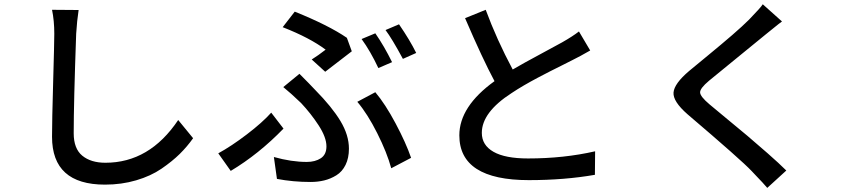

<svg xmlns="http://www.w3.org/2000/svg" viewBox="-20 -830 4040 917"><path d="M228.5 -783.2 355.5 -782.2Q347.7 -731.4 343.8 -668.9Q332 -337.9 332 -193.4Q332 -120.1 373 -86.4Q414.1 -52.7 483.4 -52.7Q694.3 -52.7 831.1 -256.8L902.3 -169.9Q874 -129.9 838.4 -94.7Q802.7 -59.6 751.5 -24.4Q700.2 10.7 630.4 31.2Q560.5 51.8 481.4 51.8Q228.5 51.8 228.5 -176.8Q228.5 -252.9 233.9 -439.9Q239.3 -627 239.3 -668.9Q239.3 -731.4 228.5 -783.2Z M1707 -643.6 1772.5 -670.9Q1814.5 -610.4 1852.5 -533.2L1787.1 -504.9Q1749 -585.9 1707 -643.6ZM1821.3 -686.5 1885.7 -713.9Q1937.5 -638.7 1967.8 -577.1L1904.3 -548.8Q1851.6 -646.5 1821.3 -686.5ZM1533.2 -487.3 1468.8 -545.9Q1500 -565.4 1535.2 -592.8Q1460 -649.4 1330.1 -700.2L1387.7 -774.4Q1549.8 -709 1636.7 -649.4L1660.2 -585ZM1302.7 24.4 1288.1 -80.1Q1372.1 -56.6 1445.3 -56.6Q1485.4 -56.6 1512.2 -74.2Q1539.1 -91.8 1539.1 -130.9Q1539.1 -173.8 1502 -231Q1464.8 -288.1 1418 -337.9Q1368.2 -385.7 1333 -414.1L1410.2 -477.5Q1460.9 -426.8 1485.4 -400.4Q1565.4 -319.3 1606 -252Q1646.5 -184.6 1646.5 -120.1Q1646.5 -75.2 1630.4 -42.5Q1614.3 -9.8 1586.4 7.3Q1558.6 24.4 1528.3 31.7Q1498 39.1 1463.9 39.1Q1378.9 39.1 1302.7 24.4ZM1943.4 -76.2 1848.6 -26.4Q1828.1 -101.6 1781.7 -193.8Q1735.4 -286.1 1686.5 -343.8L1772.5 -389.6Q1820.3 -333 1869.6 -240.2Q1918.9 -147.5 1943.4 -76.2ZM1275.4 -292 1334 -215.8Q1215.8 -93.8 1082 -13.7L1022.5 -97.7Q1085 -131.8 1158.7 -188Q1232.4 -244.1 1275.4 -292Z M2745.1 -679.7 2798.8 -588.9Q2748 -559.6 2713.9 -543Q2705.1 -538.1 2669.4 -520.5Q2633.8 -502.9 2608.9 -490.2Q2584 -477.5 2548.8 -459Q2513.7 -440.4 2481.9 -421.9Q2450.2 -403.3 2423.8 -385.7Q2281.2 -293.9 2281.2 -195.3Q2281.2 -136.7 2336.9 -105Q2392.6 -73.2 2502 -73.2Q2672.9 -73.2 2822.3 -107.4L2821.3 4.9Q2675.8 30.3 2505.9 30.3Q2173.8 30.3 2173.8 -183.6Q2173.8 -321.3 2341.8 -442.4Q2285.2 -547.9 2201.2 -743.2L2299.8 -783.2Q2352.5 -640.6 2428.7 -498Q2478.5 -527.3 2563.5 -572.8Q2648.4 -618.2 2665 -627.9Q2714.8 -656.2 2745.1 -679.7Z M3623 -809.6 3714.8 -727.5Q3701.2 -717.8 3673.8 -695.3Q3646.5 -672.9 3638.7 -667Q3604.5 -638.7 3502.4 -555.7Q3400.4 -472.7 3366.2 -444.3Q3323.2 -408.2 3323.7 -388.7Q3324.2 -369.1 3368.2 -332Q3377 -324.2 3443.4 -269.5Q3509.8 -214.8 3549.8 -181.2Q3589.8 -147.5 3646 -98.1Q3702.1 -48.8 3735.4 -15.6L3644.5 67.4Q3633.8 54.7 3621.1 41Q3608.4 27.3 3592.8 11.2Q3577.1 -4.9 3569.3 -13.7Q3520.5 -65.4 3263.7 -284.2Q3193.4 -345.7 3196.8 -388.2Q3200.2 -430.7 3271.5 -491.2Q3289.1 -505.9 3357.9 -562.5Q3426.8 -619.1 3477.1 -662.6Q3527.3 -706.1 3557.6 -736.3Q3615.2 -795.9 3623 -809.6Z"/></svg>

Font: Gen Shin Gothic Monospace Medium
Style: Regular
Weight: 500
Designer: [Source Han Sans]
Ryoko NISHIZUKA  (kana & ideographs); Paul D. Hunt (Latin, Greek & Cyrillic); Wenlong ZHANG  (bopomofo
Version: Version 1.002.20150607